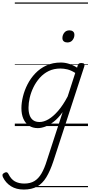

<svg xmlns="http://www.w3.org/2000/svg" viewBox="-121 -1030 739 1569"><path d="M73 519Q12 519 -31 492Q-74 465 -97 418Q-102 407 -100.5 398Q-99 389 -85 382Q-74 376 -66 378Q-58 380 -53 390Q-31 435 1 452.5Q33 470 78 470Q126 470 159.5 450Q193 430 217.5 388.5Q242 347 262 282L391 -114Q355 -64 318 -35.5Q281 -7 248 5Q215 17 188 17Q146 17 116 -3Q86 -23 70 -59.5Q54 -96 54 -146Q54 -190 66.5 -241Q79 -292 104 -341Q129 -390 167.5 -430.5Q206 -471 258 -495Q310 -519 377 -519Q410 -519 444.5 -508Q479 -497 509 -477L514 -495Q518 -507 524.5 -511Q531 -515 544 -515Q562 -515 567 -507.5Q572 -500 568 -488L316 285Q289 367 257.5 418.5Q226 470 182 494.5Q138 519 73 519ZM202 -33Q237 -33 275.5 -55.5Q314 -78 354 -124Q394 -170 432 -242L494 -434Q459 -456 429.5 -463Q400 -470 373 -470Q319 -470 277 -449.5Q235 -429 204 -394Q173 -359 152.5 -317Q132 -275 122 -231.5Q112 -188 112 -150Q112 -114 121.5 -87.5Q131 -61 151 -47Q171 -33 202 -33ZM429 -683Q412 -683 400.5 -692Q389 -701 389 -719Q389 -743 404 -762.5Q419 -782 447 -782Q464 -782 475.5 -773Q487 -764 487 -745Q487 -722 472 -702.5Q457 -683 429 -683ZM0 490H598V500H0ZM0 -20H598V0H0ZM0 -505H598V-500H0ZM0 -1010H598V-1000H0Z"/></svg>

Font: Playwrite MX Guides
Style: Regular
Weight: 400
Designer: Veronika Burian, José Scaglione
Foundry: TypeTogether
Version: Version 1.003